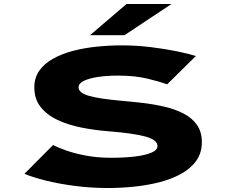

<svg xmlns="http://www.w3.org/2000/svg" viewBox="-20 -934 1140 965"><path d="M523 11Q436 11 354.5 0.2Q273 -10.5 207.8 -27Q142.5 -43.5 103 -60.5L246.5 -205Q271 -192.5 313.2 -177.5Q355.5 -162.5 412.8 -151.8Q470 -141 539.5 -141Q604.5 -141 657 -147.2Q709.5 -153.5 740.5 -166.5Q771.5 -179.5 771.5 -200Q771.5 -230.5 712.8 -247.2Q654 -264 522.5 -274.5Q453.5 -280 387.5 -293.2Q321.5 -306.5 268.5 -331.5Q215.5 -356.5 184 -396.5Q152.5 -436.5 152.5 -495Q152.5 -544 178.2 -579.8Q204 -615.5 248.5 -640Q293 -664.5 349.5 -679Q406 -693.5 468.8 -699.8Q531.5 -706 593 -706Q665.5 -706 737.2 -697.2Q809 -688.5 868.8 -676.2Q928.5 -664 964.5 -652.5L820 -510Q783 -524 720.2 -539Q657.5 -554 572 -554Q519 -554 474.2 -547.5Q429.5 -541 402.2 -528Q375 -515 375 -495Q375 -467 428 -452Q481 -437 596 -427Q648.5 -422.5 704 -415.8Q759.5 -409 811.5 -396.5Q863.5 -384 904.8 -362.2Q946 -340.5 970.2 -305.8Q994.5 -271 994.5 -220Q994.5 -164.5 965.8 -125Q937 -85.5 888 -59Q839 -32.5 777.8 -17.2Q716.5 -2 650.5 4.5Q584.5 11 523 11ZM605.5 -757H432.5L616 -914H842Z"/></svg>

Font: Trispace Expanded ExtraBold
Style: Regular
Weight: 800
Width: 7
Designer: Tyler Finck
Foundry: Etcetera Type Company
Version: Version 1.210; ttfautohint (v1.8.3)